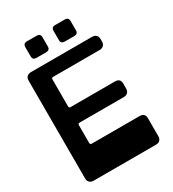

<svg xmlns="http://www.w3.org/2000/svg" viewBox="-246 -1195 1193 1326"><g transform="rotate(-30 350.0 -532.0)"><path d="M409 -932Q379 -932 379 -961V-1035Q379 -1064 409 -1064H485Q515 -1064 515 -1035V-961Q515 -932 485 -932ZM184 -932Q154 -932 154 -961V-1035Q154 -1064 184 -1064H261Q291 -1064 291 -1035V-961Q291 -932 261 -932ZM102 0Q82 0 70 -11.5Q58 -23 58 -42V-824Q58 -844 70 -855Q82 -866 102 -866H588Q608 -866 620 -855Q632 -844 632 -824V-803Q632 -784 620 -772.5Q608 -761 588 -761H218Q205 -761 205 -748V-535Q205 -526 208 -523Q211 -520 218 -520H571Q614 -520 614 -479V-440Q614 -420 602.5 -408Q591 -396 571 -396H218Q205 -396 205 -383V-242Q205 -228 218 -228H599Q642 -228 642 -186V-42Q642 -24 631 -12Q620 0 599 0Z"/></g></svg>

Font: OpenDyslexic3
Style: Bold
Weight: 700
Designer: Abelardo Gonzalez
Version: Version 1.000;PS 001.001;hotconv 1.0.56